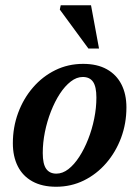

<svg xmlns="http://www.w3.org/2000/svg" viewBox="-20 -700 531 732"><path d="M297 -456.5Q350.5 -456.5 387.2 -436Q424 -415.5 443 -378.2Q462 -341 462 -290.5Q462 -229.5 441.8 -175Q421.5 -120.5 385 -78.2Q348.5 -36 299.8 -12Q251 12 194 12Q140.5 12 103.5 -8.5Q66.5 -29 47.8 -66.2Q29 -103.5 29 -154Q29 -215 49.2 -269.8Q69.5 -324.5 105.8 -366.5Q142 -408.5 190.8 -432.5Q239.5 -456.5 297 -456.5ZM195 -38Q218.5 -38 240.8 -55.2Q263 -72.5 282.2 -102.2Q301.5 -132 316.2 -169.5Q331 -207 339.2 -247.8Q347.5 -288.5 347.5 -328Q347.5 -369.5 334.8 -388Q322 -406.5 295.5 -406.5Q272 -406.5 249.8 -389.2Q227.5 -372 208.2 -342.5Q189 -313 174.2 -275.2Q159.5 -237.5 151.2 -196.8Q143 -156 143 -116.5Q143 -75 156 -56.5Q169 -38 195 -38ZM357.5 -515H317L208 -663.5L211.5 -680H327Z"/></svg>

Font: Newsreader 16pt 16pt SemiBold
Style: Italic
Weight: 600
Italic angle: -17°
Version: Version 1.003